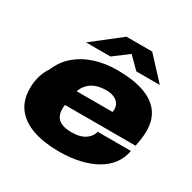

<svg xmlns="http://www.w3.org/2000/svg" viewBox="-162 -888 1063 1062"><g transform="rotate(30 369.5 -356.5)"><path d="M345 12Q249 12 178.5 -12Q108 -36 69.5 -85.5Q31 -135 31 -211Q31 -255 42 -291Q53 -327 73 -356Q99 -418 147 -458.5Q195 -499 260 -519.5Q325 -540 401 -540Q498 -540 566.5 -517.5Q635 -495 671.5 -448Q708 -401 708 -328Q708 -313 706 -291.5Q704 -270 696 -228H245Q244 -222 243.5 -214.5Q243 -207 243 -201Q243 -173 254.5 -153.5Q266 -134 290.5 -124.5Q315 -115 351 -115Q380 -115 402 -121Q424 -127 439 -137.5Q454 -148 463.5 -161.5Q473 -175 476 -190H688Q680 -142 651.5 -104Q623 -66 578 -40.5Q533 -15 474 -1.5Q415 12 345 12ZM263 -326H492Q493 -330 493.5 -334.5Q494 -339 494 -343Q494 -364 483.5 -379.5Q473 -395 452.5 -404Q432 -413 403 -413Q365 -413 336.5 -402Q308 -391 290 -371.5Q272 -352 263 -326ZM173 -586 351 -725H515L644 -586H494L403 -677H450L329 -586Z"/></g></svg>

Font: Archivo SemiExpanded Black
Style: Italic
Weight: 900
Width: 6
Italic angle: -10°
Designer: Hector Gatti
Foundry: Omnibus-Type
Version: Version 2.001